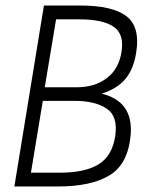

<svg xmlns="http://www.w3.org/2000/svg" viewBox="-20 -675 540 695"><path d="M32 0 139 -655H270Q387 -655 437.5 -616.5Q488 -578 473 -485Q464 -426 434.5 -390Q405 -354 348 -336Q463 -308 453 -187Q444 -82 377.5 -41Q311 0 190 0ZM267 -605H183L142 -359H256Q324 -359 366 -392Q410 -424 420 -488Q430 -552 391 -578.5Q352 -605 267 -605ZM135 -310 92 -50H199Q287 -50 336.5 -80Q386 -110 397 -182Q408 -254 366 -282Q324 -310 249 -310Z"/></svg>

Font: TypoPRO Lekton
Style: Italic
Weight: 400
Italic angle: -9.3°
Designer: Paolo Mazzetti, Luciano Perondi, Raffaele Flato, Elena Papassissa, Emilio Macchia, Michela Povoleri, Tobias Seemiller, R
Version: Version 3.000